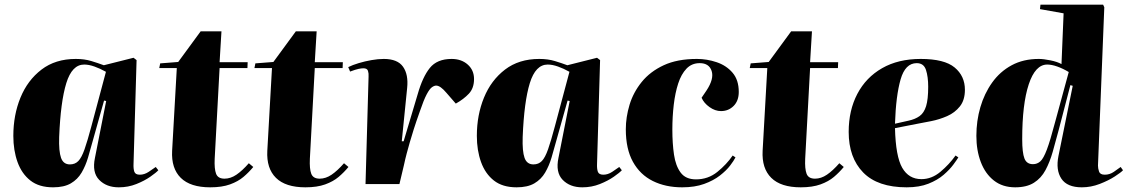

<svg xmlns="http://www.w3.org/2000/svg" viewBox="-20 -787 4822 821"><path d="M551 -87Q550 -65 554.5 -52.5Q559 -40 578 -40Q597 -40 615.5 -52Q634 -64 646 -73L657 -59Q648 -49 623 -31.5Q598 -14 563 0Q528 14 488 14Q435 14 404 -18Q373 -50 386 -112L434 -355L425 -357L377 -186Q367 -149 356.5 -113.5Q346 -78 329 -49Q312 -20 283 -3Q254 14 207 14Q147 14 110 -15Q73 -44 55 -94Q37 -144 37 -206Q37 -295 67.5 -369.5Q98 -444 157.5 -489.5Q217 -535 304 -535Q341 -535 370.5 -526Q400 -517 424 -508L551 -540L564 -530ZM279 -84Q301 -84 315 -98.5Q329 -113 341.5 -148.5Q354 -184 371 -248L433 -480Q408 -494 384 -502.5Q360 -511 340 -511Q288 -511 263.5 -431.5Q239 -352 233 -201Q231 -140 241 -112Q251 -84 279 -84Z M665 -516 742 -522 838 -653H927L919 -521H1039L1038 -496H919L898 -108Q896 -65 904 -44Q912 -23 940 -23Q966 -23 991 -40Q1016 -57 1044 -89L1063 -73Q1044 -50 1021 -30.5Q998 -11 963.5 1.5Q929 14 879 14Q794 14 753 -26.5Q712 -67 716 -142L736 -496H661Z M1072 -516 1149 -522 1245 -653H1334L1326 -521H1446L1445 -496H1326L1305 -108Q1303 -65 1311 -44Q1319 -23 1347 -23Q1373 -23 1398 -40Q1423 -57 1451 -89L1470 -73Q1451 -50 1428 -30.5Q1405 -11 1370.5 1.5Q1336 14 1286 14Q1201 14 1160 -26.5Q1119 -67 1123 -142L1143 -496H1068Z M1556 -459Q1557 -473 1553.5 -484Q1550 -495 1534 -495Q1526 -495 1513.5 -492.5Q1501 -490 1477 -481L1469 -500Q1487 -509 1513.5 -517Q1540 -525 1568.5 -530Q1597 -535 1621 -535Q1680 -535 1703.5 -501.5Q1727 -468 1721 -411L1698 -183H1706L1766 -384Q1787 -458 1818 -496.5Q1849 -535 1911 -535Q1953 -535 1980 -511Q2007 -487 2007 -449Q2007 -410 1985 -386.5Q1963 -363 1929 -344L1889 -390Q1863 -421 1845 -421Q1837 -421 1827 -414Q1817 -407 1804.5 -383.5Q1792 -360 1775 -310Q1759 -265 1749 -233.5Q1739 -202 1732 -177.5Q1725 -153 1719 -130.5Q1713 -108 1707 -80L1688 0H1543Z M2533 -87Q2532 -65 2536.5 -52.5Q2541 -40 2560 -40Q2579 -40 2597.5 -52Q2616 -64 2628 -73L2639 -59Q2630 -49 2605 -31.5Q2580 -14 2545 0Q2510 14 2470 14Q2417 14 2386 -18Q2355 -50 2368 -112L2416 -355L2407 -357L2359 -186Q2349 -149 2338.5 -113.5Q2328 -78 2311 -49Q2294 -20 2265 -3Q2236 14 2189 14Q2129 14 2092 -15Q2055 -44 2037 -94Q2019 -144 2019 -206Q2019 -295 2049.5 -369.5Q2080 -444 2139.5 -489.5Q2199 -535 2286 -535Q2323 -535 2352.5 -526Q2382 -517 2406 -508L2533 -540L2546 -530ZM2261 -84Q2283 -84 2297 -98.5Q2311 -113 2323.5 -148.5Q2336 -184 2353 -248L2415 -480Q2390 -494 2366 -502.5Q2342 -511 2322 -511Q2270 -511 2245.5 -431.5Q2221 -352 2215 -201Q2213 -140 2223 -112Q2233 -84 2261 -84Z M2960 -535Q3003 -535 3044.5 -521Q3086 -507 3112.5 -476Q3139 -445 3139 -394Q3139 -356 3117 -334Q3095 -312 3063 -312Q3038 -312 3014 -329Q2990 -346 2980 -369L3001 -400Q3034 -450 3023 -483.5Q3012 -517 2972 -517Q2938 -517 2915.5 -493.5Q2893 -470 2880 -430Q2867 -390 2861 -339Q2855 -288 2855 -233Q2855 -174 2862 -126Q2869 -78 2890.5 -49Q2912 -20 2956 -20Q3008 -20 3047.5 -52Q3087 -84 3113 -122L3125 -114Q3118 -100 3102 -79Q3086 -58 3058.5 -36.5Q3031 -15 2991 -0.5Q2951 14 2897 14Q2826 14 2771.5 -13Q2717 -40 2686.5 -95Q2656 -150 2656 -234Q2656 -286 2672 -339Q2688 -392 2724 -436.5Q2760 -481 2818 -508Q2876 -535 2960 -535Z M3190 -516 3267 -522 3363 -653H3452L3444 -521H3564L3563 -496H3444L3423 -108Q3421 -65 3429 -44Q3437 -23 3465 -23Q3491 -23 3516 -40Q3541 -57 3569 -89L3588 -73Q3569 -50 3546 -30.5Q3523 -11 3488.5 1.5Q3454 14 3404 14Q3319 14 3278 -26.5Q3237 -67 3241 -142L3261 -496H3186Z M3917 -535Q4018 -535 4062 -498.5Q4106 -462 4106 -403Q4106 -359 4084.5 -332Q4063 -305 4030 -290.5Q3997 -276 3961.5 -269Q3926 -262 3899 -257L3807 -239Q3810 -118 3838 -69.5Q3866 -21 3920 -21Q3964 -21 4001.5 -52.5Q4039 -84 4066 -122L4078 -114Q4072 -104 4056.5 -83Q4041 -62 4015 -39.5Q3989 -17 3950 -1.5Q3911 14 3857 14Q3733 14 3671 -49.5Q3609 -113 3609 -223Q3609 -315 3646 -385.5Q3683 -456 3752 -495.5Q3821 -535 3917 -535ZM3949 -416Q3949 -459 3939.5 -488Q3930 -517 3900 -517Q3851 -517 3831 -447.5Q3811 -378 3807 -258L3865 -271Q3893 -277 3912 -290.5Q3931 -304 3940 -333Q3949 -362 3949 -416Z M4675 -79Q4675 -67 4679.5 -53.5Q4684 -40 4704 -40Q4725 -40 4742.5 -52Q4760 -64 4772 -73L4782 -59Q4774 -50 4747 -32.5Q4720 -15 4682.5 -0.5Q4645 14 4606 14Q4543 14 4518.5 -23Q4494 -60 4506 -120L4567 -420L4557 -423L4507 -231Q4494 -182 4481.5 -138Q4469 -94 4450.5 -59.5Q4432 -25 4401 -5.5Q4370 14 4321 14Q4267 14 4230 -15Q4193 -44 4174 -94Q4155 -144 4155 -206Q4155 -270 4172 -328.5Q4189 -387 4222.5 -434Q4256 -481 4306 -508Q4356 -535 4422 -535Q4442 -535 4471.5 -529Q4501 -523 4519 -513L4528 -730L4427 -748L4429 -767H4697L4702 -756ZM4397 -85Q4415 -85 4428.5 -97Q4442 -109 4456.5 -147.5Q4471 -186 4492 -266L4550 -479Q4525 -494 4501 -502.5Q4477 -511 4458 -511Q4407 -511 4379 -426.5Q4351 -342 4351 -192Q4351 -134 4360.5 -109.5Q4370 -85 4397 -85Z"/></svg>

Font: Literata 72pt ExtraBold
Style: Italic
Weight: 800
Italic angle: -2°
Designer: Latin by Veronika Burian and Jose Scaglione. Greek by Irene Vlachou. Cyrillic by Vera Evstafieva
Foundry: TypeTogether
Version: Version 3.002